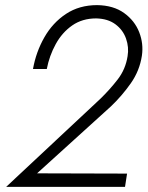

<svg xmlns="http://www.w3.org/2000/svg" viewBox="-20 -731 577 751"><path d="M4 0 373 -345Q410 -381 440.5 -420.5Q471 -460 479 -511Q485 -546 473 -580Q461 -614 431.5 -636Q402 -658 356 -659Q302 -659 262.5 -631.5Q223 -604 198 -558.5Q173 -513 163 -461H109Q121 -528 153.5 -585Q186 -642 238 -676.5Q290 -711 360 -711Q424 -710 465.5 -680Q507 -650 524.5 -605Q542 -560 535 -513Q526 -454 491.5 -405Q457 -356 414 -315L125 -53L477 -52L469 0Z"/></svg>

Font: Jost* Light
Style: Italic
Weight: 300
Italic angle: -10°
Version: Version 3.7